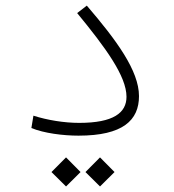

<svg xmlns="http://www.w3.org/2000/svg" viewBox="-20 -486 626 690"><path d="M262.2 1.5C421.4 1.5 479.5 -53.7 479.5 -140.6C479.5 -231.9 398.4 -341.8 292 -465.8L257.3 -439C358.9 -315.4 434.6 -212.4 434.6 -138.2C434.6 -80.6 387.7 -44.4 264.6 -44.4C210.9 -44.4 150.4 -54.2 100.1 -70.3L92.8 -25.9C137.7 -7.3 206.5 1.5 262.2 1.5ZM217.3 184.1 269.5 132.3 217.3 79.6 165 132.3ZM339.4 184.1 391.6 132.3 339.4 79.6 287.1 132.3Z"/></svg>

Font: Cascadia Code PL ExtraLight
Style: Regular
Weight: 200
Monospace: yes
Designer: Aaron Bell
Foundry: Saja Typeworks
Version: Version 2404.023